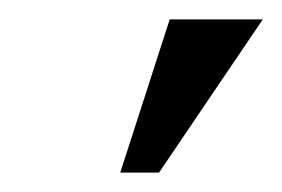

<svg xmlns="http://www.w3.org/2000/svg" viewBox="-20 -708 291 198"><path d="M155 -688H251L144 -530H104Z"/></svg>

Font: Srisakdi
Style: Bold
Weight: 700
Designer: Cadson Demak Co.,Ltd.
Foundry: Cadson Demak Co.,Ltd.
Version: Version 1.000